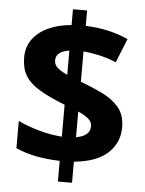

<svg xmlns="http://www.w3.org/2000/svg" viewBox="-56 -804 684 907"><g transform="rotate(5 286.0 -350.5)"><path d="M253 -40Q188 -42 137 -52.5Q86 -63 44 -82V-211Q85 -191 143 -174.5Q201 -158 253 -155V-306Q176 -336 129.5 -364.5Q83 -393 63 -428Q43 -463 43 -512Q43 -562 69.5 -598.5Q96 -635 143.5 -657Q191 -679 253 -684V-759H320V-686Q376 -684 425.5 -673Q475 -662 522 -641L476 -527Q436 -544 395.5 -553Q355 -562 320 -565V-421Q374 -401 423 -377.5Q472 -354 502.5 -318Q533 -282 533 -223Q533 -150 480 -101Q427 -52 320 -42V58H253ZM320 -158Q354 -164 370 -178.5Q386 -193 386 -216Q386 -230 378.5 -240.5Q371 -251 356.5 -260.5Q342 -270 320 -280ZM253 -563Q233 -560 219 -553.5Q205 -547 197.5 -536.5Q190 -526 190 -512Q190 -498 196.5 -487.5Q203 -477 217 -467.5Q231 -458 253 -448Z"/></g></svg>

Font: Noto Sans Malayalam
Style: Regular
Weight: 400
Designer: Jelle Bosma - Monotype Design Team
Foundry: Monotype Imaging Inc.
Version: Version 2.103